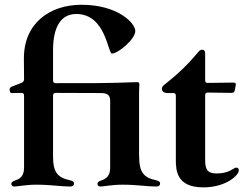

<svg xmlns="http://www.w3.org/2000/svg" viewBox="-20 -783 1051 814"><path d="M405.9 7.8C418.7 7.8 454.9 0 498.9 0C562.5 0 603.3 7.8 641.7 7.8C648.8 7.8 658.7 6 658.7 -5C658.7 -12.4 654.1 -16 641.7 -18.8C588.8 -30.2 570 -52.6 570 -120.7H569.6V-391.3C569.6 -410.2 571 -425.4 571 -424.7C571 -431.1 567.8 -434.3 563.6 -434.7C563.6 -434.7 563.2 -434.7 563.2 -434.7C519.9 -434.7 487.6 -429 216.3 -430.4C208.1 -430.8 205.3 -433.6 204.9 -441.8V-570.3C204.9 -667.6 237.6 -723.7 303.3 -723.7C429.3 -723.7 436.8 -555.4 454.9 -555.8C480.1 -556.1 553.6 -616.5 553.6 -651.3C553.6 -685.7 478 -762.8 326 -762.8C191.1 -762.8 80.3 -685 81.3 -533.4L82 -447.4C81.7 -439.3 78.8 -435.4 71.4 -431.8L29.5 -415.5C22 -411.9 19.9 -408 21 -400.2L21.7 -395.6C22.4 -391.3 25.2 -388.5 30.9 -388.5L70.7 -389.2C78.8 -388.8 81.7 -386 82 -377.8V-75.3C82 -52.9 78.8 -28.4 43.7 -17.8C32 -13.8 28.1 -9.6 28.1 -3.6C28.1 3.6 33.4 7.8 40.8 7.8C53.6 7.8 89.8 0 133.9 0C197.4 0 238.3 7.8 276.6 7.8C283.7 7.8 293.7 6 293.7 -5C293.7 -12.4 289.1 -16 276.6 -18.8C223.7 -30.2 204.9 -52.6 204.9 -120.7V-377.8C205.3 -386 208.1 -388.8 216.3 -389.2L407.3 -388.5C439.6 -388.5 447.1 -377.1 447.1 -353.7V-75.3C447.1 -52.9 443.9 -28.4 408.7 -17.8C397 -13.8 393.1 -9.6 393.1 -3.6C393.1 3.6 398.4 7.8 405.9 7.8Z M842 11.4C937.1 11.4 992.5 -39.4 992.5 -60.7C992.5 -68.9 988.3 -72.1 982.2 -72.4C969.8 -72.8 954.9 -47.9 899.1 -47.6C857.6 -47.2 849.8 -67.1 849.8 -105.1V-379.3C850.1 -387.4 853 -390.3 861.2 -390.6L962 -389.2C970.2 -389.6 973.7 -392.4 975.5 -400.6L979.4 -421.9C980.5 -430 978 -432.9 969.8 -432.9L861.2 -431.5C853 -431.5 850.1 -434.3 849.8 -442.5V-557.9C849.8 -567.8 843.8 -572.4 836.6 -572.4C828.8 -572.4 823.9 -566.8 816.4 -557.5C777.7 -511.7 741.5 -475.1 677.9 -424.7C671.5 -419.7 666.5 -414.8 666.5 -405.9C666.5 -395.6 674 -388.5 692.5 -388.5H714.1C722.3 -388.1 725.1 -385.3 725.5 -377.1V-105.1C725.5 -60.7 728.7 11.4 842 11.4Z"/></svg>

Font: Margiela Serif Semibold
Style: Regular
Weight: 600
Designer: Andreas Faust, Stefan Endress
Version: Version 1.002;FEAKit 1.0